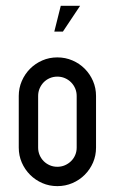

<svg xmlns="http://www.w3.org/2000/svg" viewBox="-20 -634 391 654"><path d="M175.3 -438.5Q202.6 -438.5 226.6 -428.2Q250.5 -418 268.6 -399.9Q286.6 -381.8 296.9 -357.9Q307.1 -334 307.1 -307.1V-131.3Q307.1 -104 296.9 -80.3Q286.6 -56.6 268.6 -38.6Q250.5 -20.5 226.6 -10.3Q202.6 0 175.3 0Q147.9 0 124.3 -10.3Q100.6 -20.5 82.5 -38.6Q64.5 -56.6 54.2 -80.3Q43.9 -104 43.9 -131.3V-307.1Q43.9 -334 54.2 -357.9Q64.5 -381.8 82.5 -399.9Q100.6 -418 124.3 -428.2Q147.9 -438.5 175.3 -438.5ZM109.9 -131.3Q109.9 -117.7 115 -105.7Q120.1 -93.8 128.9 -85Q137.7 -76.2 149.7 -71Q161.6 -65.9 175.3 -65.9Q189 -65.9 200.9 -71Q212.9 -76.2 221.9 -85Q231 -93.8 236.1 -105.7Q241.2 -117.7 241.2 -131.3V-307.1Q241.2 -320.8 236.1 -332.8Q231 -344.7 221.9 -353.8Q212.9 -362.8 200.9 -367.9Q189 -373 175.3 -373Q161.6 -373 149.7 -367.9Q137.7 -362.8 128.9 -353.8Q120.1 -344.7 115 -332.8Q109.9 -320.8 109.9 -307.1ZM194.3 -526.4H165L187 -614.3H252.9Z"/></svg>

Font: Aeronef
Style: Regular
Weight: 400
Designer: Peter Wiegel - CAT-Fonts Germany
Foundry: CAT-Fonts, Peter Wiegel
Version: Version 0.002